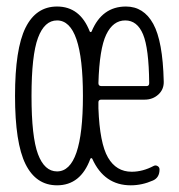

<svg xmlns="http://www.w3.org/2000/svg" viewBox="-20 -550 540 580"><path d="M152.3 -488.3Q114.3 -488.3 94.7 -435.5Q75.2 -382.8 75.2 -259.8Q75.2 -136.7 94.7 -84.5Q114.3 -32.2 152.3 -32.2Q230.5 -32.2 230.5 -260.3Q230.5 -488.3 152.3 -488.3ZM358.4 -488.3Q321.3 -488.3 300.8 -445.3Q280.3 -402.3 277.3 -298.8Q277.3 -290 286.1 -290H422.9Q430.7 -290 430.7 -298.8Q429.7 -404.3 412.1 -446.3Q394.5 -488.3 358.4 -488.3ZM152.3 9.8Q88.9 9.8 57.1 -54.2Q25.4 -118.2 25.4 -260.3Q25.4 -402.3 57.1 -466.3Q88.9 -530.3 152.3 -530.3Q221.7 -530.3 251 -455.1Q252 -453.1 253.9 -453.1Q255.9 -453.1 256.8 -455.1Q288.1 -530.3 360.4 -530.3Q414.1 -530.3 442.9 -478Q471.7 -425.8 474.6 -304.7Q475.6 -280.3 458.5 -264.6Q441.4 -249 417 -249H286.1Q277.3 -249 277.3 -241.2V-222.7Q281.2 -117.2 306.2 -74.2Q331.1 -31.2 377.9 -31.2Q411.1 -31.2 444.3 -48.8Q450.2 -51.8 456.1 -48.3Q461.9 -44.9 461.9 -38.1Q461.9 -13.7 442.4 -4.9Q409.2 9.8 375 9.8Q294.9 9.8 258.8 -70.3Q257.8 -72.3 255.9 -72.3Q253.9 -72.3 252.9 -70.3Q223.6 9.8 152.3 9.8Z"/></svg>

Font: Rounded-X Mgen+ 1mn light
Style: Regular
Weight: 200
Designer: [Source Han Sans]
Ryoko NISHIZUKA  (kana & ideographs); Paul D. Hunt (Latin, Greek & Cyrillic); Wenlong ZHANG  (bopomofo
Version: Version 1.059.20150602